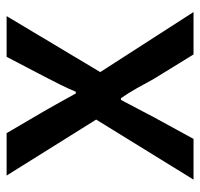

<svg xmlns="http://www.w3.org/2000/svg" viewBox="-32 -558 591 566"><g transform="rotate(-90 263.0 -275.5)"><path d="M16 0 193 -287 28 -551H153L218 -440Q231 -417 244 -394Q257 -371 270 -347H275Q285 -371 296.5 -394Q308 -417 320 -440L378 -551H498L333 -275L510 0H385L313 -117Q300 -141 286 -166Q272 -191 256 -214H251Q239 -191 226 -166.5Q213 -142 200 -117L136 0Z"/></g></svg>

Font: Noto Sans HK Thin Medium
Style: Regular
Weight: 500
Version: Version 2.004-H2;hotconv 1.0.118;makeotfexe 2.5.65603